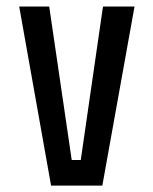

<svg xmlns="http://www.w3.org/2000/svg" viewBox="-20 -580 479 600"><path d="M400.4 -559.6 299.8 0H139.6L40 -559.6H133.8L204.1 -80.1H232.4L301.8 -559.6Z"/></svg>

Font: Geo
Style: Regular
Weight: 500
Version: Version 001.2